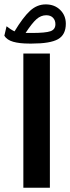

<svg xmlns="http://www.w3.org/2000/svg" viewBox="-39 -864 323 883"><path d="M190.4 -617.7V-0.5H68.4V-617.7ZM-19 -699.7 -8.8 -743.2Q-1.5 -737.3 8.5 -730.7Q18.6 -724.1 27.8 -719.7Q67.4 -785.2 99.4 -814.5Q131.3 -843.8 171.4 -843.8Q211.9 -843.8 237.8 -818.4Q263.7 -793 263.7 -754.9Q263.7 -704.1 227.8 -683.8Q191.9 -663.6 107.9 -663.6H95.7Q50.8 -663.6 21.7 -671.9Q-7.3 -680.2 -19 -699.7ZM106.9 -712.4Q170.9 -712.4 193.4 -720.5Q215.8 -728.5 215.8 -752.9Q215.8 -771 204.6 -782.5Q193.4 -793.9 173.8 -793.9Q149.4 -793.9 128.9 -775.9Q108.4 -757.8 78.6 -712.4Z"/></svg>

Font: Vazirmatn FD NL
Style: Bold
Weight: 700
Designer: Saber Rastikerdar
Foundry: Saber Rastikerdar
Version: Version 33.003